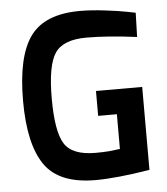

<svg xmlns="http://www.w3.org/2000/svg" viewBox="-52 -749 702 807"><g transform="rotate(-5 299.5 -346.0)"><path d="M353 -257V-362H548V-12Q406 11 319 11Q165 11 104.5 -77Q44 -165 44 -347Q44 -534 105 -618.5Q166 -703 315 -703Q362 -703 420 -696Q478 -689 513 -682L548 -675L545 -573Q423 -589 332 -589Q234 -589 199.5 -537.5Q165 -486 165 -347Q165 -208 197.5 -155.5Q230 -103 329 -103Q342 -103 357.5 -103.5Q373 -104 385.5 -105Q398 -106 408.5 -107.5Q419 -109 426 -110H432V-257Z"/></g></svg>

Font: TypoPRO Titillium Text
Style: 800 wt
Weight: 800
Designer: Accademia di Belle Arti di Urbino and others
Foundry: Accademia di Belle Arti di Urbino and others.
Version: Version 25.000